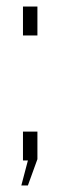

<svg xmlns="http://www.w3.org/2000/svg" viewBox="-20 -489 174 585"><path d="M50 -469H94V-381H50ZM45 76 65 0H50V-88H94V-4L65 76Z"/></svg>

Font: TypoPRO Bebas Neue
Style: Regular
Weight: 400
Designer: Ryoichi Tsunekawa
Foundry: Ryoichi Tsunekawa
Version: Version 001.003